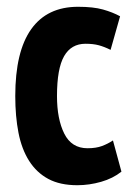

<svg xmlns="http://www.w3.org/2000/svg" viewBox="-20 -533 390 566"><path d="M338 -27Q313 -7 278 3Q243 13 208 13Q157 13 122.5 -5.5Q88 -24 66 -58.5Q44 -93 34.5 -141.5Q25 -190 25 -250Q25 -381 72 -447Q119 -513 210 -513Q255 -513 283.5 -505Q312 -497 334 -485L306 -386Q288 -395 271.5 -399.5Q255 -404 232 -404Q190 -404 169 -367.5Q148 -331 148 -250Q148 -182 169.5 -139Q191 -96 238 -96Q263 -96 280.5 -102.5Q298 -109 313 -119Z"/></svg>

Font: PT Sans Narrow
Style: Bold
Weight: 700
Width: 3
Designer: A.Korolkova, O.Umpeleva, V.Yefimov
Foundry: ParaType Ltd
Version: Version 2.003W OFL